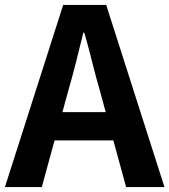

<svg xmlns="http://www.w3.org/2000/svg" viewBox="-24 -761 689 781"><path d="M-4 0 233 -741H408L645 0H489L437 -190H198L146 0ZM230 -305H406L384 -386Q367 -444 351.5 -506.5Q336 -569 319 -628H315Q300 -567 284.5 -505.5Q269 -444 252 -386Z"/></svg>

Font: Source Han Sans
Style: Bold
Weight: 700
Designer: Ryoko NISHIZUKA Ë•øÂ°öÊ∂ºÂ≠ê (kana, bopomofo & ideographs); Paul D. Hunt (Latin, Greek & Cyrillic); Sandoll Communicatio
Foundry: Adobe
Version: Version 2.004;hotconv 1.0.118;makeotfexe 2.5.65603